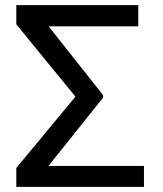

<svg xmlns="http://www.w3.org/2000/svg" viewBox="-20 -732 640 752"><path d="M543.9 -82V0H43.9V-74.2L275.4 -353.5L43.9 -636.7V-711.9H521.5V-628.9H170.4L383.8 -359.4V-349.6L169.9 -82Z"/></svg>

Font: Inter Display
Style: Regular
Weight: 400
Designer: Rasmus Andersson
Foundry: rsms
Version: Version 4.000;git-37864ae